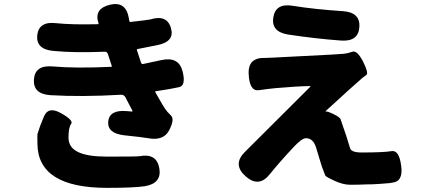

<svg xmlns="http://www.w3.org/2000/svg" viewBox="-20 -837 2040 928"><path d="M498 71Q165 71 161 -139Q160 -185 161 -189Q174 -232 192 -273Q213 -325 275 -290Q337 -255 324 -238Q311 -221 311 -172Q311 -123 360 -101Q405 -80 498 -80Q644 -80 654 -82Q737 -98 750 -24Q763 49 680 63Q626 71 498 71ZM798 -208Q771 -155 696 -169Q669 -174 581 -183Q498 -192 503 -250Q509 -307 592 -300L617 -298Q622 -298 620 -302L586 -367Q579 -380 564 -379Q374 -368 223 -377Q139 -383 144 -453Q149 -523 233 -516Q345 -506 517 -514Q522 -514 520 -519L501 -577Q497 -588 485 -587Q339 -581 237 -591Q153 -599 160 -667Q168 -735 251 -725Q327 -717 453 -720Q458 -720 456 -725Q433 -795 511 -814Q589 -833 603 -748L605 -736Q606 -730 612 -731Q700 -741 706 -743Q787 -768 806 -702Q826 -636 741 -619L645 -600Q640 -599 642 -594L662 -533Q665 -526 673 -528L762 -547Q843 -564 862 -494Q880 -424 846.5 -416Q813 -408 733 -396Q728 -395 731 -391L748 -361Q768 -326 778 -311Q788 -296 806.5 -278.5Q825 -261 798 -208Z M1284 5Q1231 72 1167 15Q1103 -42 1163 -102L1479 -417Q1483 -421 1478 -421Q1413 -420 1312 -411Q1271 -407 1231 -401Q1186 -395 1182 -478Q1177 -561 1264 -557Q1269 -557 1309 -559L1581 -573Q1622 -575 1641.5 -577Q1661 -579 1683.5 -587Q1706 -595 1735 -539Q1763 -483 1750.5 -474.5Q1738 -466 1731 -460Q1700 -433 1669 -405L1555 -301Q1551 -298 1556 -298Q1567 -298 1589 -287Q1622 -271 1626 -261Q1640 -221 1653 -182Q1666 -142 1672 -121Q1678 -100 1727 -100Q1835 -100 1872 -106.5Q1909 -113 1919 -36Q1930 41 1875 46L1863 48Q1820 52 1776 54H1759Q1716 56 1673 56Q1638 56 1596 36.5Q1554 17 1552 11Q1535 -30 1523 -73L1508 -123Q1494 -169 1459 -169Q1439 -169 1399 -126Q1328 -50 1284 5ZM1717 -706Q1712 -635 1628 -641Q1505 -650 1373 -670Q1290 -683 1301 -753Q1312 -823 1395 -809Q1500 -792 1638 -783Q1722 -777 1717 -706Z"/></svg>

Font: Resource Han Rounded TW Heavy
Style: Regular
Weight: 900
Designer: Cyano Hao (round all glyphs); Ryoko NISHIZUKA 西塚涼子 (kana, bopomofo & ideographs); Paul D. Hunt (Latin, Greek & Cyrillic)
Foundry: Cyano Hao
Version: 0.990